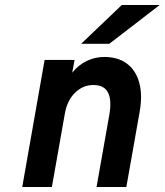

<svg xmlns="http://www.w3.org/2000/svg" viewBox="-20 -752 662 772"><path d="M69.4 0 159.4 -511H279.8L270.4 -459.6Q294.4 -490.3 328.1 -506.6Q361.8 -523 399 -523Q454.5 -523 490.6 -495.9Q526.6 -468.9 540 -419.2Q553.5 -369.5 541.4 -301.6L488 0H368.2L419.2 -288.4Q430.1 -349.6 414.3 -379.9Q398.5 -410.2 355.8 -410.2Q313.3 -410.2 281.8 -379.3Q250.3 -348.4 241 -296.4L188.6 0ZM306.4 -576 469.8 -732H622.2L419.6 -576Z"/></svg>

Font: Overpass
Style: Italic
Weight: 400
Italic angle: -10°
Designer: Delve Withrington, Dave Bailey, Thomas Jockin
Foundry: Delve Fonts LLC
Version: Version 4.000